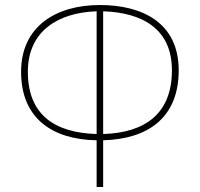

<svg xmlns="http://www.w3.org/2000/svg" viewBox="-20 -745 796 765"><path d="M365 0H391V-186C570 -191 692 -276 692 -465C692 -655 546 -725 378 -725C202 -725 64 -639 64 -459C64 -272 190 -189 365 -186ZM365 -211C196 -216 91 -289 91 -459C91 -623 214 -695 365 -700ZM391 -211V-700C547 -695 665 -630 665 -465C665 -292 558 -216 391 -211Z"/></svg>

Font: Noto Sans Georgian Thin
Style: Regular
Weight: 100
Designer: Monotype Design Team, Akaki Razmadze
Foundry: Google LLC
Version: Version 2.005